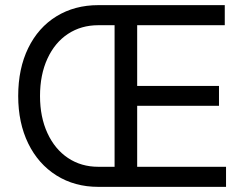

<svg xmlns="http://www.w3.org/2000/svg" viewBox="-20 -727 955 747"><path d="M50.8 -353.5Q50.8 -460 89.8 -540Q128.9 -620.1 199.7 -663.6Q270.5 -707 362.3 -707H460V-628.9H362.3Q295.9 -628.9 244.6 -595.2Q193.4 -561.5 164.6 -499Q135.7 -436.5 135.7 -353.5Q135.7 -271.5 164.6 -209Q193.4 -146.5 244.6 -112.3Q295.9 -78.1 362.3 -78.1H460V0H362.3Q270.5 0 199.7 -44.4Q128.9 -88.9 89.8 -168.9Q50.8 -249 50.8 -353.5ZM425.8 -707H854.5V-628.9H513.7V-392.6H832V-315.4H513.7V-78.1H859.4V0H425.8Z"/></svg>

Font: Pretendard GOV Variable
Style: Regular
Weight: 400
Designer: Base glyphs from Inter by Rasmus Andersson; Hangul glyphs from Noto Sans CJK(Source Han Sans) by Jang Soo-young and Kang
Foundry: Kil Hyung-jin
Version: Version 1.307;Glyphs 3.2 (3192)